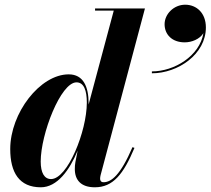

<svg xmlns="http://www.w3.org/2000/svg" viewBox="-20 -786 895 816"><path d="M679.5 -683C679.5 -640 710.5 -606 765 -606C795 -606 828.5 -619.5 844.5 -645C828.5 -548 720.5 -482.5 625.5 -482.5V-474.5C736 -474.5 855 -555 855 -669.5C855 -730.5 815.5 -766 767 -766C719 -766 679.5 -726.5 679.5 -683ZM356.5 -347.5C356.5 -417 334.5 -470 272 -470C150 -470 23.5 -305.5 23.5 -152.5C23.5 -53 61.5 10 153.5 10C223 10 276 -63 310 -146L300.5 -97.5C298.5 -88 298 -76.5 298 -67.5C298 -21 324 10 383 10C460.5 10 504.5 -45.5 551.5 -157.5L543 -160.5C491.5 -40.5 452.5 -11.5 420 -11.5C409 -11.5 405.5 -19 405.5 -26C405.5 -30.5 406 -35.5 407.5 -41.5L596 -750H384V-741H463.5L356.5 -341.5C356.5 -343.5 356.5 -345.5 356.5 -347.5ZM349 -350C349 -227.5 267 -25 197 -25C168.5 -25 153 -51.5 153 -99.5C153 -216.5 238 -436 305 -436C337 -436 349 -401 349 -350Z"/></svg>

Font: Bodoni* 24pt
Style: Bold Italic
Weight: 700
Italic angle: -13°
Version: Version 2.3